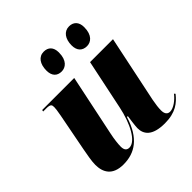

<svg xmlns="http://www.w3.org/2000/svg" viewBox="-201 -921 1089 1089"><g transform="rotate(-45 343.0 -377.0)"><path d="M507 -612C538 -612 572 -635 572 -700C572 -743 548 -764 514 -764C473 -764 448 -729 448 -677C448 -634 471 -612 507 -612ZM304 -612C335 -612 369 -635 369 -700C369 -743 346 -764 311 -764C270 -764 246 -729 246 -677C246 -634 268 -612 304 -612ZM510 10C597 10 638 -25 671 -66L665 -73C643 -44 606 -16 578 -16C557 -16 546 -30 546 -58C546 -78 549 -103 555 -134L639 -536H455L392 -235C370 -128 321 -35 270 -35C250 -35 239 -47 239 -74C239 -94 243 -131 251 -168L328 -536H71L69 -526H93C128 -526 131 -517 131 -499C131 -488 129 -473 123 -440L79 -212C73 -178 64 -135 64 -103C64 -43 91 9 179 9C270 9 343 -37 383 -168H390C388 -158 380 -96 380 -81C380 -34 407 10 510 10Z"/></g></svg>

Font: Noto Serif Display SemiCondensed Black
Style: Italic
Weight: 900
Width: 4
Italic angle: -12°
Designer: Monotype Design Team
Foundry: Monotype Imaging Inc.
Version: Version 2.009